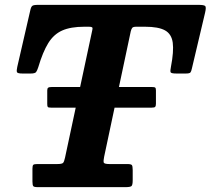

<svg xmlns="http://www.w3.org/2000/svg" viewBox="-20 -770 867 790"><path d="M192.8 -412H604.5Q615.7 -412 618.6 -409.5Q621.6 -407 621.6 -398V-343.5Q621.6 -334.5 618.9 -330.8Q616.3 -327 603.2 -327H191.5Q179 -327 176.7 -329.8Q174.4 -332.5 174.4 -342V-398Q174.4 -406.5 178.4 -409.2Q182.3 -412 192.8 -412ZM113.5 -23.5V-76Q113.5 -88.5 117 -91.8Q120.5 -95 133 -95H215Q235 -95 239.5 -99.8Q244 -104.5 247.5 -121L360 -647.5Q362 -655 359 -657.5Q356 -660 346 -660H326.5Q271 -660 236 -644.5Q201 -629 178.5 -592.5Q156 -556 137.5 -493.5Q133 -479.5 128.5 -473.5Q124 -467.5 106.5 -467.5H72.5Q52 -467.5 49.8 -473.2Q47.5 -479 51 -494.5L104.5 -727Q107.5 -741.5 112.8 -745.8Q118 -750 137 -750H796Q820 -750 824.5 -745Q829 -740 824 -718.5L769.5 -488Q767 -476 763.5 -471.8Q760 -467.5 744.5 -467.5H705.5Q683.5 -467.5 681.8 -473.2Q680 -479 683.5 -496Q695.5 -558.5 690.8 -594.2Q686 -630 659 -645Q632 -660 577 -660H540.5Q528 -660 524.2 -655.5Q520.5 -651 518 -641L408.5 -125Q405 -108 406.8 -101.5Q408.5 -95 431 -95H504Q519 -95 522.5 -90.8Q526 -86.5 526 -70.5V-28.5Q526 -8.5 520.8 -4.2Q515.5 0 496.5 0H135Q120.5 0 117 -4Q113.5 -8 113.5 -23.5Z"/></svg>

Font: Besley*
Style: Bold Italic
Weight: 700
Italic angle: -13°
Designer: Owen Earl
Foundry: indestructible type*
Version: Version 2.000; ttfautohint (v1.8.3)